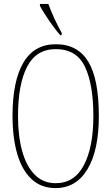

<svg xmlns="http://www.w3.org/2000/svg" viewBox="-20 -951 570 981"><path d="M264 10Q190 10 141 -36Q92 -82 68 -165Q44 -248 44 -359Q44 -537 99.5 -631Q155 -725 265 -725Q377 -725 431 -636Q485 -547 485 -358Q485 -183 427 -86.5Q369 10 264 10ZM264 -15Q360 -15 408.5 -107Q457 -199 457 -358Q457 -520 414 -610Q371 -700 265 -700Q165 -700 118.5 -610Q72 -520 72 -358Q72 -256 93.5 -178.5Q115 -101 158 -58Q201 -15 264 -15ZM288 -771Q272 -789 251 -817.5Q230 -846 211.5 -875Q193 -904 184 -921V-931H227Q239 -897 258.5 -855Q278 -813 295 -784V-771Z"/></svg>

Font: Noto Serif Georgian ExtraCondensed Thin
Style: Regular
Weight: 100
Width: 2
Designer: Monotype Design Team, Akaki Razmadze
Foundry: Google LLC
Version: Version 2.003; ttfautohint (v1.8.4.7-5d5b)